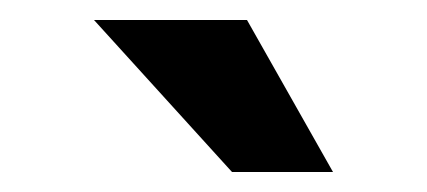

<svg xmlns="http://www.w3.org/2000/svg" viewBox="-20 -775 427 192"><path d="M212 -603H313L227 -755H74Z"/></svg>

Font: Ronzino
Style: Bold
Weight: 700
Designer: Nunzio Mazzaferro
Foundry: Collletttivo
Version: Version 1.000;Glyphs 3.3 (3337)